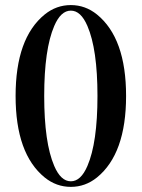

<svg xmlns="http://www.w3.org/2000/svg" viewBox="-20 -727 559 757"><path d="M156.2 -669.9Q202.1 -707 259.3 -707Q316.4 -707 362.3 -669.9Q477.1 -576.7 477.1 -348.6Q477.1 -120.6 362.3 -27.3Q316.4 9.8 259.3 9.8Q202.1 9.8 156.2 -27.3Q41.5 -120.6 41.5 -348.6Q41.5 -576.7 156.2 -669.9ZM193.8 -72.8Q219.7 -12.2 259.3 -12.2Q298.8 -12.2 324.7 -72.8Q364.3 -164.6 364.3 -348.6Q364.3 -532.7 324.7 -624.5Q298.8 -685.1 259.3 -685.1Q219.7 -685.1 193.8 -624.5Q154.3 -532.7 154.3 -348.6Q154.3 -164.6 193.8 -72.8Z"/></svg>

Font: UnifrakturMaguntia16
Style: Book
Weight: 400
Designer: j. 'mach' wust, Gerrit Ansmann, Georg Duffner, based on a font by Peter Wiegel, original typeface by Carl Albert Fahrenw
Version: Version 2017-03-19